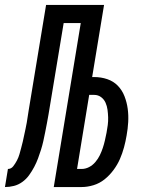

<svg xmlns="http://www.w3.org/2000/svg" viewBox="-64 -755 584 775"><path d="M-44 0 -32 -73Q-19 -73 -10.5 -84Q-2 -95 4.5 -107.5Q11 -120 14.5 -132.5Q18 -145 21.5 -158Q25 -171 28 -183.5Q31 -196 33.5 -209Q36 -222 39 -234.5Q42 -247 44 -260Q46 -273 48 -285.5Q50 -298 52 -311L122 -735H356L308 -444H316Q344 -444 369 -435.5Q394 -427 411.5 -409Q429 -391 438.5 -366.5Q448 -342 451.5 -316Q455 -290 453.5 -262.5Q452 -235 447 -208Q443 -184 436.5 -160Q430 -136 420 -113Q410 -90 394 -68.5Q378 -47 358 -31Q338 -15 313.5 -7.5Q289 0 265 0H153L262 -662H193L132 -294Q129 -276 125.5 -258Q122 -240 118.5 -222Q115 -204 111 -186Q107 -168 101.5 -150.5Q96 -133 89.5 -115.5Q83 -98 74 -81Q65 -64 53.5 -48Q42 -32 26 -20.5Q10 -9 -8 -4.5Q-26 0 -44 0ZM265 -73Q281 -73 295.5 -80.5Q310 -88 321 -101Q332 -114 339 -128.5Q346 -143 351 -158Q356 -173 359.5 -188.5Q363 -204 366 -219Q369 -235 371 -250.5Q373 -266 372.5 -281.5Q372 -297 370 -312Q368 -327 362 -340.5Q356 -354 344 -363Q332 -372 316 -372H296L247 -73Z"/></svg>

Font: Iosevka Medium
Style: Italic
Weight: 500
Italic angle: -9°
Monospace: yes
Designer: Belleve Invis
Foundry: Belleve Invis
Version: Version 32.5.0; ttfautohint (v1.8.4)